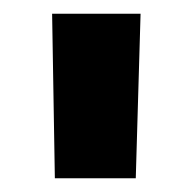

<svg xmlns="http://www.w3.org/2000/svg" viewBox="-20 -700 279 280"><path d="M60 -440 56 -680H185L178 -440Z"/></svg>

Font: TitilliumText
Style: ExtraBold
Weight: 800
Designer: Accademia di Belle Arti di Urbino and others
Foundry: Accademia di Belle Arti di Urbino and others.
Version: Version 60.001